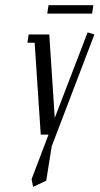

<svg xmlns="http://www.w3.org/2000/svg" viewBox="-20 -516 382 736"><path d="M85 -352.1 89.8 -383.8H168.9L189.9 -64L315.9 -392.1L341.8 -383.8L178.2 44.9L157.2 176.8L106.9 200.2L101.1 170.9L166 0H136.2L112.8 -352.1ZM161.1 -463.9 166 -496.1H337.9L333 -463.9Z"/></svg>

Font: Gawaa
Style: Italic
Weight: 400
Designer: T. Christopher White
Version: Version 1.0